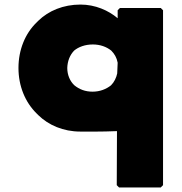

<svg xmlns="http://www.w3.org/2000/svg" viewBox="-20 -555 796 842"><path d="M496 -280 494 -233C490 -214 481 -195 467 -181C446 -164 418 -153 386 -153C354 -153 328 -163 306 -181C287 -199 275 -226 275 -257C276 -287 286 -313 305 -333C324 -349 353 -360 387 -360C419 -360 447 -350 468 -333C482 -319 492 -302 496 -280ZM685 -520H506L496 -510V-475C456 -509 398 -535 333 -535C258 -535 193 -508 148 -464L141 -457C90 -408 61 -336 61 -257C61 -178 90 -107 141 -57L148 -50C193 -6 258 22 332 22C361 22 424 23 493 20L492 257L502 267H685L695 257V-510Z"/></svg>

Font: Hussar Woodtype
Style: Ultra
Weight: 900
Foundry: Cannot Into Space Fonts
Version: Version 1.07